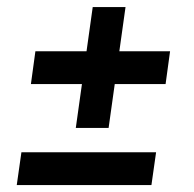

<svg xmlns="http://www.w3.org/2000/svg" viewBox="-20 -536 563 556"><path d="M69.5 -292.5 82.5 -387.5H472.5L459.5 -292.5ZM248.5 -515.5H343.5L294.5 -165.5H199.5ZM28.5 0 42 -95H432L418.5 0Z"/></svg>

Font: Mohave Light Medium
Style: Italic
Weight: 500
Italic angle: -8°
Version: Version 2.003